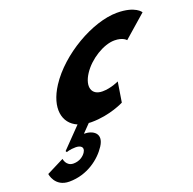

<svg xmlns="http://www.w3.org/2000/svg" viewBox="-182 -671 1113 1108"><g transform="rotate(-20 374.5 -117.0)"><path d="M98.6 121 103.4 129C103.4 129 124.3 120 160.3 120C188.3 120 213.2 134 193.1 165C180.8 184 154.9 204 117.9 204C71.9 204 66.3 157 66.3 157L-40.7 211C-40.7 211 -30.4 294 59.6 294C170.6 294 254.3 228 295.1 165C339.8 96 287.2 63 232.2 63L279.9 14C285.3 15 291.3 15 297.3 15C411.3 15 499.1 -31 499.1 -31L518.8 -154C518.8 -154 470.2 -130 417.2 -130C350.2 -130 331.5 -186 377.5 -257C422.8 -327 514.1 -383 581.1 -383C634.1 -383 651.5 -359 651.5 -359L789.9 -480C789.9 -480 763 -528 649 -528C500 -528 286 -406 188.2 -255C111.1 -136 131.3 -36 216 0Z"/></g></svg>

Font: Hussar
Style: BdWodka
Weight: 700
Foundry: Cannot Into Space Fonts
Version: Version 2.00